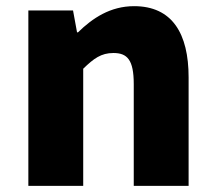

<svg xmlns="http://www.w3.org/2000/svg" viewBox="-20 -603 698 623"><path d="M72 0H250V-380C284 -413 308 -431 348 -431C393 -431 414 -409 414 -330V0H592V-352C592 -494 539 -583 415 -583C338 -583 280 -544 233 -498H230L217 -569H72Z"/></svg>

Font: Noto Sans JP Black
Style: Regular
Weight: 900
Designer: Ryoko NISHIZUKA  (kana, bopomofo & ideographs); Paul D. Hunt (Latin, Greek & Cyrillic); Sandoll Communications , Soo-you
Foundry: Adobe
Version: Version 2.002;hotconv 1.0.116;makeotfexe 2.5.65601